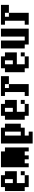

<svg xmlns="http://www.w3.org/2000/svg" viewBox="1646 -2212 707 4040"><g transform="rotate(-90 2000.0 -192.5)"><path d="M167 -276.4H250V-442.4H167ZM0 -26.4V-442.4H83V-526.4H333V-442.4H417V-192.4H167V-26.4H333V57.6H83V-26.4ZM333 -26.4V-109.4H417V-26.4Z M500 57.6V-526.4H833V-442.4H917V57.6H833V-26.4H750V57.6H667V-26.4H583V57.6Z M1167 -109.4H1250V-442.4H1167ZM1000 140.6V-526.4H1333V-442.4H1417V-109.4H1333V-26.4H1167V57.6H1250V140.6Z M1667 -276.4H1750V-442.4H1667ZM1500 -26.4V-442.4H1583V-526.4H1833V-442.4H1917V-192.4H1667V-26.4H1833V57.6H1583V-26.4ZM1833 -26.4V-109.4H1917V-26.4Z M2000 -26.4H2083V-442.4H2000V-526.4H2417V-359.4H2250V57.6H2000ZM2250 -359.4V-442.4H2167V-359.4Z M2667 -276.4H2750V-442.4H2667ZM2500 -26.4V-442.4H2583V-526.4H2833V-442.4H2917V-192.4H2667V-26.4H2833V57.6H2583V-26.4ZM2833 -26.4V-109.4H2917V-26.4Z M3000 -26.4V-526.4H3167V-26.4H3250V-526.4H3417V57.6H3083V-26.4Z M3500 -26.4H3583V-442.4H3500V-526.4H3917V-359.4H3750V57.6H3500ZM3750 -359.4V-442.4H3667V-359.4Z"/></g></svg>

Font: KH Dot Dougenzaka 12
Style: Regular
Weight: 400
Designer: Original version for X68000 by Keitarou Hiraki (http://hp.vector.co.jp/authors/VA000874/) / TrueType conversion by Homem
Version: Version 1.00.20150527